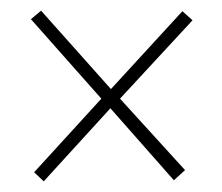

<svg xmlns="http://www.w3.org/2000/svg" viewBox="-20 -383 416 360"><path d="M170 -198 38 -347 57 -363 188 -216 322 -362 341 -345 205 -198 327 -64 306 -45 187 -180 62 -43 44 -60Z"/></svg>

Font: Genos Thin ExtraLight
Style: Regular
Weight: 250
Version: Version 1.010